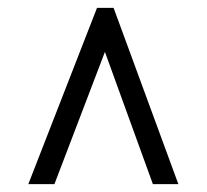

<svg xmlns="http://www.w3.org/2000/svg" viewBox="-20 -673 526 489"><path d="M269.3 -653 434.3 -204H369.4L228.6 -592.1H266.8L118.6 -204H52.1L227.1 -653Z"/></svg>

Font: Karma Variable Light
Style: Regular
Weight: 300
Designer: Joana Correia
Foundry: Indian Type Foundry
Version: Version 3.000